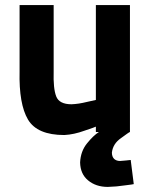

<svg xmlns="http://www.w3.org/2000/svg" viewBox="-20 -519 593 755"><path d="M357 -499V-126Q354 -125 321 -118Q289 -110 261 -109Q213 -109 201 -140Q189 -171 191 -238V-499H57V-238Q54 -110 90 -49Q126 12 233 12Q271 10 312 -5Q354 -19 357 -21V0H369Q347 14 322 45Q297 76 295 120Q296 165 326 190Q357 216 404 216Q439 215 471 210Q504 206 506 205L494 110Q492 110 476 112Q459 114 452 114Q438 114 429 106Q420 97 420 81Q424 46 456 24Q487 1 491 0V-499Z"/></svg>

Font: RazerF5
Style: Bold
Weight: 700
Foundry: Razer Inc.
Version: Version 1.000;PS 001.001;hotconv 1.0.56